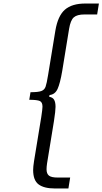

<svg xmlns="http://www.w3.org/2000/svg" viewBox="-20 -853 581 1089"><path d="M168 111Q168 93 173 61L214 -189Q221 -235 221 -248Q221 -273 206 -280Q191 -287 146 -287L153 -330Q196 -330 214 -336.5Q232 -343 238.5 -361Q245 -379 253 -429L294 -679Q308 -763 348 -798Q388 -833 464 -833H541L531 -771H459Q417 -771 398.5 -754.5Q380 -738 372 -690L333 -451Q321 -380 306.5 -348.5Q292 -317 261 -314L259 -304Q279 -301 287 -287Q295 -273 295 -247Q295 -225 286 -166L247 73Q244 93 244 107Q244 132 257.5 143Q271 154 307 154H378L368 216H291Q230 216 199 193Q168 170 168 111Z"/></svg>

Font: Be Vietnam
Style: Italic
Weight: 400
Italic angle: -9.33299°
Designer: Gabriel Lam
Foundry: TypeRant
Version: Version 3.000